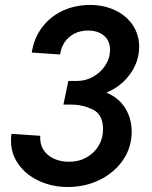

<svg xmlns="http://www.w3.org/2000/svg" viewBox="-20 -748 613 776"><path d="M24.4 -180.2Q24.4 -194.8 26.4 -207L142.6 -199.2Q140.6 -166.5 155.5 -142.8Q170.4 -119.1 197.8 -106.7Q225.1 -94.2 258.3 -94.2Q298.3 -94.2 329.8 -111.8Q361.3 -129.4 378.9 -159.4Q396.5 -189.5 396.5 -225.1Q396.5 -285.6 355 -305.4Q313.5 -325.2 269 -325.2H236.3L256.3 -420.9H292Q327.1 -420.9 357.9 -438.7Q388.7 -456.5 406.7 -485.4Q424.8 -514.2 424.8 -545.9Q424.8 -583 400.4 -603.8Q376 -624.5 335.4 -624.5Q304.2 -624.5 280 -611.8Q255.9 -599.1 241.2 -577.4Q226.6 -555.7 223.1 -527.8L108.4 -535.6Q117.2 -593.8 150.1 -637.5Q183.1 -681.2 233.6 -704.6Q284.2 -728 343.3 -728Q400.4 -728 445.8 -706.3Q491.2 -684.6 516.8 -646Q542.5 -607.4 542.5 -558.1Q542.5 -518.1 525.4 -481.7Q508.3 -445.3 478.3 -417.2Q448.2 -389.2 410.2 -373.5Q459 -353.5 485.6 -311.8Q512.2 -270 512.2 -215.8Q512.2 -152.3 477.3 -101.3Q442.4 -50.3 383.3 -21.2Q324.2 7.8 254.4 7.8Q191.4 7.8 138.7 -16.4Q85.9 -40.5 55.2 -83.3Q24.4 -126 24.4 -180.2Z"/></svg>

Font: Reddit Sans Chocolate SemiBold
Style: Italic
Weight: 600
Italic angle: -11.25°
Designer: Stephen Hutchings
Version: Version 1.013